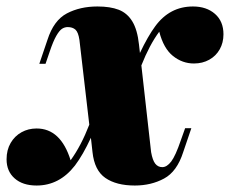

<svg xmlns="http://www.w3.org/2000/svg" viewBox="-66 -553 703 587"><path d="M617.2 -448.2Q617.2 -422.4 605.7 -402.1Q594.2 -381.8 573.7 -370.4Q553.2 -358.9 526.9 -358.9Q491.7 -358.9 462.9 -381.8Q434.1 -404.8 420.9 -456.1Q391.1 -416 366.2 -353L396 -87.9Q400.4 -63 408.7 -52.5Q417 -42 430.2 -42Q444.3 -42 457.5 -59.3Q470.7 -76.7 486.8 -124L500 -161.1H519L494.1 -87.9Q475.1 -28.3 435.5 -7.1Q396 14.2 346.2 14.2Q289.6 14.2 256.1 -9Q222.7 -32.2 216.8 -87.9L211.9 -131.8Q187.5 -79.1 163.1 -46.9Q115.7 14.2 45.9 14.2Q3.4 14.2 -21.2 -7.6Q-45.9 -29.3 -45.9 -65.9Q-45.9 -94.7 -33.4 -116Q-21 -137.2 -0.2 -148.7Q20.5 -160.2 45.9 -160.2Q119.6 -160.2 149.9 -63Q182.1 -107.4 207 -171.9L176.8 -431.2Q173.3 -454.6 164.6 -462.4Q155.8 -470.2 141.1 -470.2Q131.8 -470.2 123.8 -465.1Q115.7 -460 106.2 -443.6Q96.7 -427.2 85.9 -395L73.2 -357.9H54.2L79.1 -431.2Q98.1 -490.7 138.4 -512Q178.7 -533.2 231.9 -533.2Q271 -533.2 296.9 -523.2Q322.8 -513.2 338.4 -487.8Q354 -462.4 358.9 -417L361.8 -391.1Q386.2 -442.4 408.2 -472.2Q452.6 -533.2 523.9 -533.2Q565.4 -533.2 591.3 -510.5Q617.2 -487.8 617.2 -448.2Z"/></svg>

Font: TypoPRO Playfair Display
Style: Italic
Weight: 900
Italic angle: -14°
Designer: Claus Eggers Sørensen
Foundry: Claus Eggers Sørensen
Version: Version 1.004;PS 001.004;hotconv 1.0.70;makeotf.lib2.5.58329